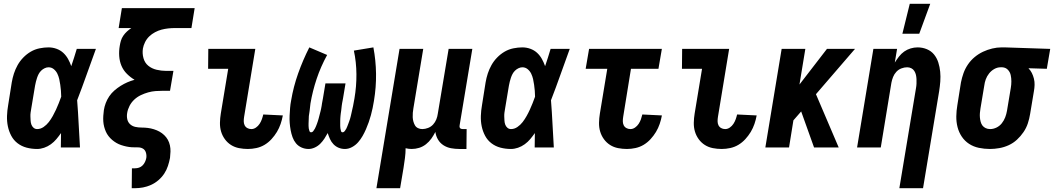

<svg xmlns="http://www.w3.org/2000/svg" viewBox="-20 -778 5561 1013"><path d="M176 8Q147 8 120.5 1Q94 -6 73 -22Q52 -38 39.5 -61.5Q27 -85 21.5 -111.5Q16 -138 17 -166.5Q18 -195 23 -223L42 -343Q46 -367 53.5 -390Q61 -413 73 -434.5Q85 -456 103 -474.5Q121 -493 142.5 -505.5Q164 -518 188.5 -523Q213 -528 236 -528Q258 -528 278.5 -520.5Q299 -513 314 -499Q329 -485 339 -467Q349 -449 356 -429Q364 -452 371 -474.5Q378 -497 385 -520H486Q461 -452 437 -384Q413 -316 387 -249Q392 -187 395 -124.5Q398 -62 402 0H301Q301 -19 301.5 -38Q302 -57 302 -76Q290 -59 277.5 -44Q265 -29 248.5 -17Q232 -5 213 1.5Q194 8 176 8ZM176 -97Q194 -97 210 -108Q226 -119 237.5 -134Q249 -149 258.5 -166Q268 -183 275.5 -199.5Q283 -216 290 -233.5Q297 -251 303 -268Q303 -284 301.5 -299.5Q300 -315 298 -330.5Q296 -346 292.5 -361Q289 -376 282.5 -389.5Q276 -403 264 -413Q252 -423 236 -423Q226 -423 215.5 -418Q205 -413 197 -405Q189 -397 184 -387.5Q179 -378 175.5 -367.5Q172 -357 169.5 -347Q167 -337 165 -326L145 -206Q143 -195 141.5 -184Q140 -173 140.5 -162.5Q141 -152 141.5 -141.5Q142 -131 145.5 -121Q149 -111 157 -104Q165 -97 176 -97Z M675 215 676 110H692Q703 110 713.5 106.5Q724 103 732 95Q740 87 745 76.5Q750 66 752 55Q754 40 749.5 26Q745 12 733 5.5Q721 -1 705.5 -0.5Q690 0 675.5 -1Q661 -2 647 -5Q633 -8 619.5 -12.5Q606 -17 594 -24Q582 -31 571.5 -40Q561 -49 552.5 -60Q544 -71 538.5 -83.5Q533 -96 529.5 -109.5Q526 -123 525 -137.5Q524 -152 525 -167Q526 -182 528 -197Q531 -216 538 -234.5Q545 -253 556.5 -270Q568 -287 583.5 -300.5Q599 -314 616.5 -325Q634 -336 652.5 -344Q671 -352 690 -357Q668 -370 649.5 -388.5Q631 -407 621 -430.5Q611 -454 609 -481.5Q607 -509 612 -537Q614 -550 618 -563.5Q622 -577 630.5 -589.5Q639 -602 650 -612Q661 -622 673 -630H606L623 -735H1007L990 -630H903Q885 -630 867 -628Q849 -626 832 -621.5Q815 -617 798 -608Q781 -599 767.5 -586Q754 -573 745.5 -556Q737 -539 734 -522Q730 -496 737 -471Q744 -446 762.5 -431Q781 -416 806 -410Q831 -404 857 -404H895L877 -299H839Q820 -299 800.5 -297.5Q781 -296 761.5 -290.5Q742 -285 723 -276Q704 -267 688.5 -252.5Q673 -238 663.5 -219.5Q654 -201 651 -182Q648 -165 651.5 -149Q655 -133 666.5 -122.5Q678 -112 694 -108.5Q710 -105 727 -105Q744 -105 760 -103Q776 -101 792 -96Q808 -91 821.5 -83.5Q835 -76 846.5 -65Q858 -54 865.5 -40.5Q873 -27 876.5 -11Q880 5 879.5 21.5Q879 38 877 55Q873 76 866 97.5Q859 119 846.5 138Q834 157 816 172.5Q798 188 777 197.5Q756 207 734.5 211Q713 215 691 215Z M1288 8Q1264 8 1241 3.5Q1218 -1 1199 -13Q1180 -25 1166.5 -43.5Q1153 -62 1146.5 -84Q1140 -106 1140.5 -130.5Q1141 -155 1145 -179L1184 -415H1078L1079 -520H1327L1268 -162Q1266 -150 1266 -138.5Q1266 -127 1270.5 -117.5Q1275 -108 1284.5 -102.5Q1294 -97 1306 -97Q1319 -97 1330.5 -105Q1342 -113 1349.5 -124.5Q1357 -136 1361.5 -148.5Q1366 -161 1369 -174L1472 -169V-168Q1468 -146 1460.5 -124Q1453 -102 1441 -82Q1429 -62 1412.5 -44Q1396 -26 1376 -14Q1356 -2 1333 3Q1310 8 1288 8Z M1608 8Q1588 8 1570.5 0Q1553 -8 1541.5 -22Q1530 -36 1523.5 -54Q1517 -72 1513.5 -91Q1510 -110 1508.5 -129.5Q1507 -149 1508 -168.5Q1509 -188 1510.5 -208Q1512 -228 1516 -248Q1528 -320 1553 -390.5Q1578 -461 1612 -528L1706 -488Q1672 -426 1650.5 -361.5Q1629 -297 1618 -232Q1617 -226 1616.5 -219Q1616 -212 1615 -205.5Q1614 -199 1613.5 -192.5Q1613 -186 1611.5 -179Q1610 -172 1609.5 -165.5Q1609 -159 1609 -152.5Q1609 -146 1608.5 -139.5Q1608 -133 1608 -126.5Q1608 -120 1608 -113.5Q1608 -107 1609 -100.5Q1610 -94 1612.5 -87Q1615 -80 1621 -80Q1628 -80 1633 -86.5Q1638 -93 1641.5 -99.5Q1645 -106 1647.5 -112.5Q1650 -119 1652.5 -125.5Q1655 -132 1657 -138.5Q1659 -145 1661 -152Q1663 -159 1664.5 -165.5Q1666 -172 1668 -179Q1670 -186 1671.5 -192.5Q1673 -199 1674.5 -206Q1676 -213 1677 -219.5Q1678 -226 1679 -233Q1680 -240 1681.5 -246.5Q1683 -253 1684 -260L1697 -338H1803L1790 -260Q1789 -253 1787.5 -246.5Q1786 -240 1785 -233.5Q1784 -227 1783 -220Q1782 -213 1781.5 -206.5Q1781 -200 1780 -193.5Q1779 -187 1778 -180Q1777 -173 1776.5 -166.5Q1776 -160 1775.5 -153.5Q1775 -147 1775 -140Q1775 -133 1775 -126.5Q1775 -120 1775 -113.5Q1775 -107 1776 -100.5Q1777 -94 1779 -87Q1781 -80 1787 -80Q1794 -80 1799 -86.5Q1804 -93 1807 -99Q1810 -105 1812.5 -111.5Q1815 -118 1817.5 -124.5Q1820 -131 1822.5 -138Q1825 -145 1827 -151.5Q1829 -158 1830.5 -164.5Q1832 -171 1833.5 -177.5Q1835 -184 1836.5 -191Q1838 -198 1839.5 -204.5Q1841 -211 1842.5 -217.5Q1844 -224 1845 -231Q1846 -238 1847.5 -244.5Q1849 -251 1850 -258Q1861 -322 1860.5 -386.5Q1860 -451 1847 -511L1950 -528Q1963 -460 1964 -389Q1965 -318 1953 -246Q1950 -227 1946 -208Q1942 -189 1937 -170.5Q1932 -152 1925.5 -133.5Q1919 -115 1911 -96.5Q1903 -78 1893 -60.5Q1883 -43 1869.5 -27.5Q1856 -12 1837.5 -2Q1819 8 1800 8Q1782 8 1766.5 1.5Q1751 -5 1739.5 -17Q1728 -29 1721 -44.5Q1714 -60 1709 -76Q1701 -61 1691.5 -46.5Q1682 -32 1669.5 -19.5Q1657 -7 1640.5 0.5Q1624 8 1608 8Z M1966 215 2088 -520H2213L2161 -206Q2159 -195 2158 -183Q2157 -171 2157.5 -159.5Q2158 -148 2161 -137Q2164 -126 2169.5 -116.5Q2175 -107 2185.5 -102Q2196 -97 2208 -97Q2223 -97 2238.5 -103Q2254 -109 2265 -121Q2276 -133 2282 -148Q2288 -163 2290 -179L2347 -520H2472L2405 -117Q2404 -113 2404.5 -109Q2405 -105 2407.5 -102Q2410 -99 2414 -98Q2418 -97 2422 -97H2442L2441 8H2404Q2381 8 2359.5 4Q2338 0 2320 -11.5Q2302 -23 2291 -41.5Q2280 -60 2277 -82Q2268 -64 2256 -47Q2244 -30 2227.5 -17Q2211 -4 2191.5 2Q2172 8 2152 8Q2144 8 2136 7Q2128 6 2120 4Q2120 30 2116.5 56Q2113 82 2109 108L2091 215Z M2676 8Q2647 8 2620.5 1Q2594 -6 2573 -22Q2552 -38 2539.5 -61.5Q2527 -85 2521.5 -111.5Q2516 -138 2517 -166.5Q2518 -195 2523 -223L2542 -343Q2546 -367 2553.5 -390Q2561 -413 2573 -434.5Q2585 -456 2603 -474.5Q2621 -493 2642.5 -505.5Q2664 -518 2688.5 -523Q2713 -528 2736 -528Q2758 -528 2778.5 -520.5Q2799 -513 2814 -499Q2829 -485 2839 -467Q2849 -449 2856 -429Q2864 -452 2871 -474.5Q2878 -497 2885 -520H2986Q2961 -452 2937 -384Q2913 -316 2887 -249Q2892 -187 2895 -124.5Q2898 -62 2902 0H2801Q2801 -19 2801.5 -38Q2802 -57 2802 -76Q2790 -59 2777.5 -44Q2765 -29 2748.5 -17Q2732 -5 2713 1.5Q2694 8 2676 8ZM2676 -97Q2694 -97 2710 -108Q2726 -119 2737.5 -134Q2749 -149 2758.5 -166Q2768 -183 2775.5 -199.5Q2783 -216 2790 -233.5Q2797 -251 2803 -268Q2803 -284 2801.5 -299.5Q2800 -315 2798 -330.5Q2796 -346 2792.5 -361Q2789 -376 2782.5 -389.5Q2776 -403 2764 -413Q2752 -423 2736 -423Q2726 -423 2715.5 -418Q2705 -413 2697 -405Q2689 -397 2684 -387.5Q2679 -378 2675.5 -367.5Q2672 -357 2669.5 -347Q2667 -337 2665 -326L2645 -206Q2643 -195 2641.5 -184Q2640 -173 2640.5 -162.5Q2641 -152 2641.5 -141.5Q2642 -131 2645.5 -121Q2649 -111 2657 -104Q2665 -97 2676 -97Z M3288 8Q3264 8 3241 3.5Q3218 -1 3199 -13Q3180 -25 3166.5 -43.5Q3153 -62 3146.5 -84Q3140 -106 3140.5 -130.5Q3141 -155 3145 -179L3184 -415H3070L3088 -520H3472L3454 -415H3309L3268 -162Q3266 -150 3266 -138.5Q3266 -127 3270.5 -117.5Q3275 -108 3284.5 -102.5Q3294 -97 3306 -97Q3319 -97 3330.5 -105Q3342 -113 3349.5 -124.5Q3357 -136 3361.5 -148.5Q3366 -161 3369 -174L3472 -169V-168Q3468 -146 3460.5 -124Q3453 -102 3441 -82Q3429 -62 3412.5 -44Q3396 -26 3376 -14Q3356 -2 3333 3Q3310 8 3288 8Z M3788 8Q3764 8 3741 3.5Q3718 -1 3699 -13Q3680 -25 3666.5 -43.5Q3653 -62 3646.5 -84Q3640 -106 3640.5 -130.5Q3641 -155 3645 -179L3684 -415H3578L3579 -520H3827L3768 -162Q3766 -150 3766 -138.5Q3766 -127 3770.5 -117.5Q3775 -108 3784.5 -102.5Q3794 -97 3806 -97Q3819 -97 3830.5 -105Q3842 -113 3849.5 -124.5Q3857 -136 3861.5 -148.5Q3866 -161 3869 -174L3972 -169V-168Q3968 -146 3960.5 -124Q3953 -102 3941 -82Q3929 -62 3912.5 -44Q3896 -26 3876 -14Q3856 -2 3833 3Q3810 8 3788 8Z M4275 0 4207 -190 4166 -143 4143 0H4018L4104 -520H4229L4198 -332L4343 -520H4491L4285 -281L4405 0Z M4725 215 4813 -314Q4815 -325 4815.5 -337Q4816 -349 4815.5 -360.5Q4815 -372 4812.5 -383Q4810 -394 4804 -403.5Q4798 -413 4788 -418Q4778 -423 4766 -423Q4751 -423 4735.5 -417Q4720 -411 4709 -399Q4698 -387 4692 -372Q4686 -357 4683 -341L4627 0H4502L4588 -520H4713L4701 -448Q4711 -464 4723 -479.5Q4735 -495 4750.5 -506Q4766 -517 4784.5 -522.5Q4803 -528 4821 -528Q4847 -528 4870 -518.5Q4893 -509 4908 -490.5Q4923 -472 4930.5 -448.5Q4938 -425 4940.5 -399.5Q4943 -374 4941 -348Q4939 -322 4935 -297L4850 215ZM4741 -600 4780 -758H4888L4830 -600Z M5203 8Q5173 8 5144.5 2Q5116 -4 5093 -19Q5070 -34 5054.5 -57Q5039 -80 5032 -107.5Q5025 -135 5025.5 -164.5Q5026 -194 5031 -223L5050 -343Q5055 -368 5063.5 -392Q5072 -416 5087 -438Q5102 -460 5122.5 -477Q5143 -494 5166.5 -505Q5190 -516 5215 -522Q5240 -528 5264 -528H5281L5521 -520L5503 -415L5406 -418Q5417 -407 5424 -393Q5431 -379 5435 -363Q5439 -347 5438.5 -330Q5438 -313 5435 -297L5415 -177Q5411 -152 5403 -127.5Q5395 -103 5380 -81Q5365 -59 5345.5 -41Q5326 -23 5302 -12Q5278 -1 5252.5 3.5Q5227 8 5203 8ZM5204 -97Q5221 -97 5237.5 -105Q5254 -113 5265.5 -127.5Q5277 -142 5283.5 -159Q5290 -176 5293 -194L5313 -314Q5316 -331 5316 -348.5Q5316 -366 5312.5 -382Q5309 -398 5297.5 -410Q5286 -422 5268 -423H5259Q5242 -423 5226 -414Q5210 -405 5198.5 -390.5Q5187 -376 5181 -359.5Q5175 -343 5173 -326L5153 -206Q5151 -194 5150 -182Q5149 -170 5150 -158.5Q5151 -147 5154 -135.5Q5157 -124 5163.5 -115.5Q5170 -107 5180.5 -102Q5191 -97 5204 -97Z"/></svg>

Font: Iosevka Extrabold
Style: Italic
Weight: 800
Italic angle: -9°
Monospace: yes
Designer: Belleve Invis
Foundry: Belleve Invis
Version: Version 32.5.0; ttfautohint (v1.8.4)